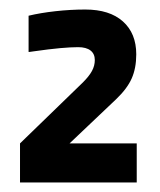

<svg xmlns="http://www.w3.org/2000/svg" viewBox="-20 -653 335 403"><path d="M267 -352V-270H22V-352L154 -480Q167 -493 173 -504Q179 -515 179 -527Q179 -540 170 -547Q161 -554 144 -554Q129 -554 106.5 -552Q84 -550 49 -545Q44 -544 42 -544Q40 -544 40 -544V-620Q65 -626 96.5 -629.5Q128 -633 159 -633Q210 -633 238 -608Q266 -583 266 -539Q266 -510 256.5 -488.5Q247 -467 224 -445L126 -352Z"/></svg>

Font: Blinker SemiBold
Style: Regular
Weight: 600
Designer: Juergen Huber
Foundry: supertype
Version: Version 1.015;PS 1.15;hotconv 1.0.88;makeotf.lib2.5.647800